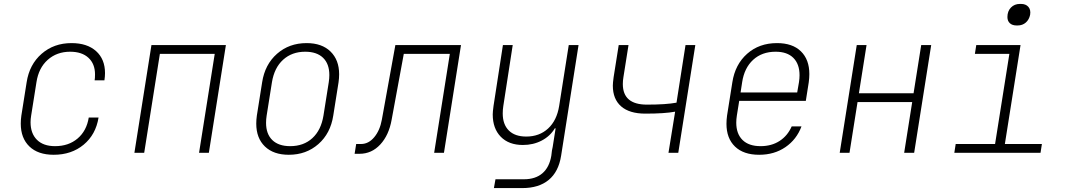

<svg xmlns="http://www.w3.org/2000/svg" viewBox="-20 -780 5440 980"><path d="M86 -149Q86 -169 89 -190L116 -360Q130 -451 192.5 -505.5Q255 -560 345 -560Q425 -560 470.5 -519Q516 -478 516 -407Q516 -390 513 -370H463Q465 -380 465 -400Q465 -454 431.5 -485Q398 -516 338 -516Q270 -516 223.5 -474.5Q177 -433 166 -360L139 -190Q136 -172 136 -156Q136 -99 168.5 -66.5Q201 -34 261 -34Q330 -34 376 -73Q422 -112 433 -180H483Q469 -93 407 -41.5Q345 10 254 10Q174 10 130 -32.5Q86 -75 86 -149Z M716 0H666L753 -550H1133L1046 0H996L1076 -505H796Z M1288 -149Q1288 -169 1291 -190L1318 -360Q1332 -451 1394 -505.5Q1456 -560 1545 -560Q1623 -560 1667 -517Q1711 -474 1711 -401Q1711 -381 1708 -360L1681 -190Q1667 -99 1605 -44.5Q1543 10 1454 10Q1376 10 1332 -32.5Q1288 -75 1288 -149ZM1631 -190 1658 -360Q1661 -380 1661 -397Q1661 -454 1629 -485Q1597 -516 1538 -516Q1470 -516 1425 -475Q1380 -434 1368 -360L1341 -190Q1338 -171 1338 -153Q1338 -96 1370 -65Q1402 -34 1461 -34Q1530 -34 1574.5 -75Q1619 -116 1631 -190Z M1790 5 1798 -45H1823Q1861 -45 1890 -79.5Q1919 -114 1929 -169L1998 -550H2333L2246 0H2196L2276 -505H2041L1979 -169Q1965 -90 1921 -42.5Q1877 5 1815 5Z M2883 -550H2933L2844 15Q2831 97 2780.5 138.5Q2730 180 2646 180H2501L2509 135H2654Q2713 135 2748.5 104.5Q2784 74 2794 15Q2797 -16 2801 -30L2816 -125H2812Q2788 -85 2745 -62.5Q2702 -40 2649 -40Q2577 -40 2536 -82Q2495 -124 2495 -196Q2495 -209 2499 -239L2547 -550H2597L2549 -239Q2546 -220 2546 -201Q2546 -145 2577 -114Q2608 -83 2666 -83Q2733 -83 2777.5 -124Q2822 -165 2834 -239Z M3426 -210Q3373 -200 3274 -200Q3193 -200 3150.5 -237Q3108 -274 3108 -343Q3108 -356 3112 -386L3138 -550H3188L3162 -386Q3159 -368 3159 -351Q3159 -246 3282 -246Q3380 -246 3433 -256L3479 -550H3529L3442 0H3392Z M4111 -402Q4111 -383 4108 -360L4093 -265H3753L3741 -190Q3738 -171 3738 -154Q3738 -97 3770 -65.5Q3802 -34 3862 -34Q3918 -34 3959 -60.5Q4000 -87 4021 -135H4071Q4046 -68 3989 -29Q3932 10 3855 10Q3775 10 3731.5 -32Q3688 -74 3688 -148Q3688 -168 3691 -190L3718 -360Q3732 -451 3793.5 -505.5Q3855 -560 3946 -560Q4025 -560 4068 -518Q4111 -476 4111 -402ZM3760 -308H4049L4058 -360Q4061 -380 4061 -396Q4061 -453 4029.5 -484.5Q3998 -516 3939 -516Q3869 -516 3824 -474.5Q3779 -433 3768 -360Z M4316 0H4266L4353 -550H4403L4364 -304H4643L4682 -550H4733L4646 0H4595L4636 -259H4357Z M5169 -650Q5147 -650 5134.5 -661.5Q5122 -673 5122 -693Q5122 -723 5140 -741.5Q5158 -760 5186 -760H5191Q5216 -760 5229 -745Q5242 -730 5238 -705Q5233 -680 5216 -665Q5199 -650 5174 -650ZM5291 0H4851L4858 -45H5059L5132 -505H4956L4963 -550H5189L5109 -45H5298Z"/></svg>

Font: JetBrains Mono Extra Light
Style: Italic
Weight: 200
Italic angle: -9°
Monospace: yes
Designer: Philipp Nurullin, Konstantin Bulenkov
Foundry: JetBrains
Version: 2.002